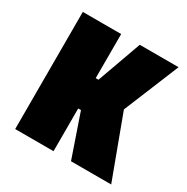

<svg xmlns="http://www.w3.org/2000/svg" viewBox="-124 -617 704 724"><g transform="rotate(30 227.5 -255.0)"><path d="M35 0V-510H202V-318H214L283 -510H452L353 -269L453 0H278L214 -186H202V0Z"/></g></svg>

Font: Saira Condensed Black
Style: Regular
Weight: 900
Width: 3
Designer: Hector Gatti with collaboration of the Omnibus-Type team
Foundry: Omnibus-Type
Version: Version 1.101